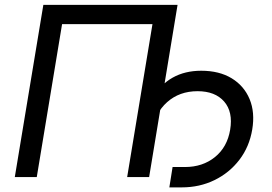

<svg xmlns="http://www.w3.org/2000/svg" viewBox="-20 -748 1148 811"><path d="M730 -727.5 609.9 0H517.1L624 -646H242.2L135.3 0H42.5L163.1 -727.5ZM695.3 43.5 709 -42.5H761.2Q835.9 -42.5 887.9 -84.5Q939.9 -126.5 952.1 -199.7Q964.8 -275.4 926.8 -319.1Q888.7 -362.8 814.5 -362.8Q737.8 -362.8 685.8 -316.4Q633.8 -270 620.6 -189.9H577.1Q591.3 -275.9 624.5 -333.5Q657.7 -391.1 709.5 -420.2Q761.2 -449.2 830.1 -449.2Q905.8 -449.2 958.3 -417.5Q1010.7 -385.7 1034.2 -329.6Q1057.6 -273.4 1045.4 -200.7Q1033.2 -127.9 991.2 -73Q949.2 -18.1 886.2 12.7Q823.2 43.5 747.6 43.5Z"/></svg>

Font: Inter
Style: Italic
Weight: 400
Italic angle: -9.3988°
Designer: Rasmus Andersson
Foundry: rsms
Version: Version 4.001;git-66647c0bb